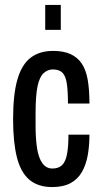

<svg xmlns="http://www.w3.org/2000/svg" viewBox="-20 -745 415 777"><path d="M191 12Q134 12 99 -17.5Q64 -47 48.5 -108Q33 -169 33 -263Q33 -363 50.5 -423.5Q68 -484 104 -511.5Q140 -539 195 -539Q237 -539 265.5 -526Q294 -513 311 -487.5Q328 -462 335 -422Q342 -382 342 -326H255Q255 -376 250.5 -406.5Q246 -437 233 -450.5Q220 -464 194 -464Q173 -464 156.5 -449Q140 -434 132 -396Q124 -358 124 -288V-235Q124 -184 130 -145Q136 -106 151.5 -84.5Q167 -63 192 -63Q217 -63 231 -76.5Q245 -90 251 -120Q257 -150 257 -200H342Q342 -155 335 -116.5Q328 -78 311.5 -49Q295 -20 265.5 -4Q236 12 191 12ZM163 -624V-725H226V-624Z"/></svg>

Font: Archivo ExtraCondensed Medium
Style: Regular
Weight: 500
Width: 2
Designer: Hector Gatti
Foundry: Omnibus-Type
Version: Version 2.001